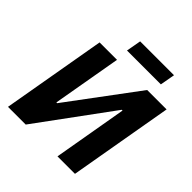

<svg xmlns="http://www.w3.org/2000/svg" viewBox="-231 -1052 1218 1218"><g transform="rotate(45 377.5 -443.5)"><path d="M154 -700H310.2L229.2 -237H236.2L580.8 -700H755L633 0H476.2L562.6 -497.2H555.6L191 0H32ZM331.2 -886.6H635L617 -786.6H313.2Z"/></g></svg>

Font: Fixel Italic Variable 20240409 Display Thin
Style: Italic
Weight: 100
Italic angle: -10°
Designer: AlfaBravo + MacPaw
Foundry: Kyrylo Tkachov, Marchela Mozhyna, Serhii Makarenko, Maria Weinstein, Zakhar Kryvoshyya
Version: Version 1.211;Glyphs 3.2 (3225)